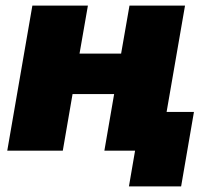

<svg xmlns="http://www.w3.org/2000/svg" viewBox="-20 -540 747 688"><path d="M444 -520 414 -348H265L295 -520H96L6 0H205L240 -203H389L354 0H464L442 128H629L675 -139H577L643 -520Z"/></svg>

Font: Fixel Display Black
Style: Italic
Weight: 900
Italic angle: -10°
Designer: AlfaBravo + MacPaw
Foundry: Kyrylo Tkachov, Marchela Mozhyna, Serhii Makarenko, Maria Weinstein, Zakhar Kryvoshyya
Version: Version 1.210;Glyphs 3.2 (3217)